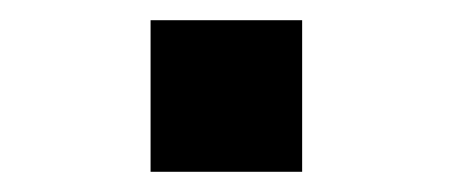

<svg xmlns="http://www.w3.org/2000/svg" viewBox="-20 -170 448 190"><path d="M129 0H279V-150H129Z"/></svg>

Font: Plus Jakarta Sans ExtraBold
Style: Regular
Weight: 800
Designer: Gumpita Rahayu
Foundry: Tokotype
Version: Version 2.004; ttfautohint (v1.8.3)